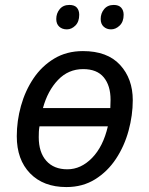

<svg xmlns="http://www.w3.org/2000/svg" viewBox="-20 -750 603 778"><path d="M249 8Q156 8 102 -47.5Q48 -103 48 -198Q48 -260 65 -321Q82 -382 115.5 -432Q149 -482 199.5 -512.5Q250 -543 316 -543Q415 -543 466.5 -487Q518 -431 518 -344Q518 -283 501 -220.5Q484 -158 450 -106.5Q416 -55 365.5 -23.5Q315 8 249 8ZM154 -312H427Q427 -321 427.5 -328.5Q428 -336 428 -346Q428 -403 400.5 -436.5Q373 -470 317 -470Q257 -470 215 -426Q173 -382 154 -312ZM253 -64Q308 -64 353 -110Q398 -156 417 -238H140Q138 -227 137.5 -216Q137 -205 137 -194Q137 -133 167.5 -98.5Q198 -64 253 -64ZM430 -631Q412 -631 400 -642Q388 -653 388 -673Q388 -696 402 -713Q416 -730 441 -730Q461 -730 471 -719Q481 -708 481 -690Q481 -662 465 -646.5Q449 -631 430 -631ZM251 -631Q232 -631 220 -642Q208 -653 208 -673Q208 -696 222 -713Q236 -730 261 -730Q282 -730 291.5 -719Q301 -708 301 -690Q301 -662 285.5 -646.5Q270 -631 251 -631Z"/></svg>

Font: Manna Sans
Style: Italic
Weight: 400
Italic angle: -12°
Designer: Monotype Design Team
Foundry: Monotype Imaging Inc.
Version: Version 2.001.1; ttfautohint (v1.8.2)